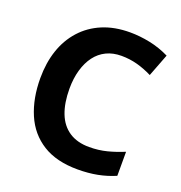

<svg xmlns="http://www.w3.org/2000/svg" viewBox="-132 -837 904 960"><g transform="rotate(20 320.0 -357.0)"><path d="M398 -599Q353 -599 318 -582Q283 -565 259 -533Q235 -501 222 -456Q209 -411 209 -356Q209 -280 230 -226Q251 -172 294 -143.5Q337 -115 401 -115Q451 -115 495.5 -126.5Q540 -138 583 -156V-28Q539 -9 490.5 0.5Q442 10 385 10Q272 10 198.5 -36Q125 -82 89.5 -165Q54 -248 54 -356Q54 -437 76.5 -504Q99 -571 143.5 -620.5Q188 -670 252 -697Q316 -724 399 -724Q450 -724 504 -713Q558 -702 609 -677L563 -557Q523 -577 482.5 -588Q442 -599 398 -599Z"/></g></svg>

Font: Noto Sans Hebrew Thin
Style: Bold
Weight: 700
Version: Version 3.001